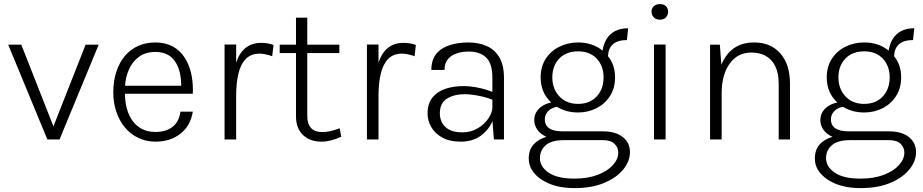

<svg xmlns="http://www.w3.org/2000/svg" viewBox="-20 -698 4618 961"><path d="M278 0H217L21 -474.5H86.5L247.5 -65.5L408.5 -474.5H474Z M757.5 11Q712 11 673 -7.5Q634 -26 606.2 -58.8Q578.5 -91.5 562.8 -137Q547 -182.5 547 -235.5Q547 -294 562.8 -340.5Q578.5 -387 606 -419.2Q633.5 -451.5 672.2 -468.5Q711 -485.5 757.5 -485.5Q856 -485.5 906 -407Q945.5 -343.5 945.5 -247.5L945 -229H605.5Q605.5 -188.5 615.2 -153.5Q625 -118.5 643.8 -92.8Q662.5 -67 691 -52.2Q719.5 -37.5 757.5 -37.5Q811 -37.5 843.8 -63.2Q876.5 -89 883 -139H945Q934 -68.5 882.5 -28.5Q833 11 757.5 11ZM887 -269Q887 -338.5 861 -383Q829 -438 758 -438Q708 -438 675.2 -413.5Q642.5 -389 625.5 -350.5Q608.5 -312 606 -269Z M1162 0H1104V-475H1162V-385Q1195.5 -483.5 1287 -483.5Q1320.5 -483.5 1349 -473L1342.5 -416.5Q1328 -422 1310.8 -425.8Q1293.5 -429.5 1280 -429.5Q1236 -429.5 1210.2 -403Q1184.5 -376.5 1173.2 -328.8Q1162 -281 1162 -217.5Z M1588.5 11Q1532.5 11 1497 -21.8Q1461.5 -54.5 1461.5 -117V-432.5H1380V-474.5H1461.5V-609.5H1518V-474.5H1678.5V-432.5H1518V-118Q1518 -37 1593 -37Q1614.5 -37 1634.2 -41.8Q1654 -46.5 1680 -56L1688 -13.5Q1634.5 11 1588.5 11Z M1874.5 0H1816.5V-475H1874.5V-385Q1908 -483.5 1999.5 -483.5Q2033 -483.5 2061.5 -473L2055 -416.5Q2040.5 -422 2023.2 -425.8Q2006 -429.5 1992.5 -429.5Q1948.5 -429.5 1922.8 -403Q1897 -376.5 1885.8 -328.8Q1874.5 -281 1874.5 -217.5Z M2287 11Q2230 11 2193 -9.8Q2156 -30.5 2138 -63Q2120 -95.5 2120 -130Q2120 -179 2144 -209.2Q2168 -239.5 2208.5 -253.2Q2249 -267 2298.5 -267Q2369.5 -267 2444.5 -238V-308.5Q2444.5 -380.5 2413.2 -410.2Q2382 -440 2325 -440Q2294.5 -440 2267 -431.2Q2239.5 -422.5 2222.2 -402.2Q2205 -382 2205 -348H2139Q2139 -398.5 2164 -428.8Q2189 -459 2231.2 -472.2Q2273.5 -485.5 2325 -485.5Q2374.5 -485.5 2414.8 -468.2Q2455 -451 2478.8 -412Q2502.5 -373 2502.5 -307.5V0H2452L2445 -92Q2426 -47 2385.5 -18Q2345 11 2287 11ZM2294.5 -35.5Q2336.5 -35.5 2370.5 -55.5Q2404.5 -75.5 2424.5 -105Q2444.5 -134.5 2444.5 -162V-199Q2411.5 -212 2373 -219.2Q2334.5 -226.5 2304.5 -226.5Q2254 -226.5 2217.8 -204.8Q2181.5 -183 2181.5 -130Q2181.5 -106 2192.2 -84.5Q2203 -63 2227.8 -49.2Q2252.5 -35.5 2294.5 -35.5Z M2855.5 243.5Q2754.5 243.5 2690.5 200.8Q2626.5 158 2626.5 96Q2626.5 51.5 2650.8 24.8Q2675 -2 2715 -13Q2683.5 -27.5 2668.8 -49.8Q2654 -72 2654 -96.5Q2654 -121 2665.8 -139.2Q2677.5 -157.5 2696.8 -169Q2716 -180.5 2739 -185Q2686 -234 2686 -310.5Q2686 -364 2711.2 -403.2Q2736.5 -442.5 2779.2 -464Q2822 -485.5 2873.5 -485.5Q2946 -485.5 2996 -444.5Q3000.5 -477 3015.8 -502.2Q3031 -527.5 3057.8 -542Q3084.5 -556.5 3124 -556.5L3118 -497.5Q3027 -497.5 3023 -417Q3058.5 -373.5 3058.5 -310.5Q3058.5 -257 3033.2 -217.5Q3008 -178 2965.8 -156.5Q2923.5 -135 2873.5 -135Q2813.5 -135 2767.5 -163.5Q2753.5 -161.5 2739.8 -154Q2726 -146.5 2716.5 -132.8Q2707 -119 2707 -99Q2707 -82.5 2715.5 -69.2Q2724 -56 2744.2 -48.2Q2764.5 -40.5 2801 -40.5H2998.5Q3061.5 -40.5 3097.2 -12Q3133 16.5 3133 63.5Q3133 109 3099.5 150.2Q3066 191.5 3004 217.5Q2942 243.5 2855.5 243.5ZM2855.5 196Q2922.5 196 2971.8 177Q3021 158 3047.8 128.2Q3074.5 98.5 3074.5 65.5Q3074.5 40 3055.5 21.8Q3036.5 3.5 2998.5 3.5H2801Q2741 3.5 2711.8 28.8Q2682.5 54 2682.5 94.5Q2682.5 136 2725.8 166Q2769 196 2855.5 196ZM2873 -178Q2932 -178 2966.5 -215.2Q3001 -252.5 3001 -310.5Q3001 -368 2966.8 -404.5Q2932.5 -441 2873.5 -441Q2814 -441 2779.2 -404.8Q2744.5 -368.5 2744.5 -310.5Q2744.5 -253 2779.8 -215.5Q2815 -178 2873 -178Z M3311.5 0H3253.5V-475H3311.5ZM3282.5 -599.5Q3263.5 -599.5 3252.2 -611.2Q3241 -623 3241 -640Q3241 -656.5 3252.5 -667Q3264 -677.5 3282.5 -677.5Q3303 -677.5 3313.5 -666.8Q3324 -656 3324 -640Q3324 -623.5 3313.5 -611.5Q3303 -599.5 3282.5 -599.5Z M3934 0H3877.5V-279.5Q3877.5 -332.5 3860.2 -367Q3843 -401.5 3812.5 -418.2Q3782 -435 3741.5 -435Q3671.5 -435 3631.8 -379Q3592 -323 3592 -230.5V0H3534V-474.5H3583L3590.5 -374Q3637 -485.5 3754.5 -485.5Q3838 -485.5 3886 -430.5Q3934 -375.5 3934 -279.5Z M4287.5 243.5Q4186.5 243.5 4122.5 200.8Q4058.5 158 4058.5 96Q4058.5 51.5 4082.8 24.8Q4107 -2 4147 -13Q4115.5 -27.5 4100.8 -49.8Q4086 -72 4086 -96.5Q4086 -121 4097.8 -139.2Q4109.5 -157.5 4128.8 -169Q4148 -180.5 4171 -185Q4118 -234 4118 -310.5Q4118 -364 4143.2 -403.2Q4168.5 -442.5 4211.2 -464Q4254 -485.5 4305.5 -485.5Q4378 -485.5 4428 -444.5Q4432.5 -477 4447.8 -502.2Q4463 -527.5 4489.8 -542Q4516.5 -556.5 4556 -556.5L4550 -497.5Q4459 -497.5 4455 -417Q4490.5 -373.5 4490.5 -310.5Q4490.5 -257 4465.2 -217.5Q4440 -178 4397.8 -156.5Q4355.5 -135 4305.5 -135Q4245.5 -135 4199.5 -163.5Q4185.5 -161.5 4171.8 -154Q4158 -146.5 4148.5 -132.8Q4139 -119 4139 -99Q4139 -82.5 4147.5 -69.2Q4156 -56 4176.2 -48.2Q4196.5 -40.5 4233 -40.5H4430.5Q4493.5 -40.5 4529.2 -12Q4565 16.5 4565 63.5Q4565 109 4531.5 150.2Q4498 191.5 4436 217.5Q4374 243.5 4287.5 243.5ZM4287.5 196Q4354.5 196 4403.8 177Q4453 158 4479.8 128.2Q4506.5 98.5 4506.5 65.5Q4506.5 40 4487.5 21.8Q4468.5 3.5 4430.5 3.5H4233Q4173 3.5 4143.8 28.8Q4114.5 54 4114.5 94.5Q4114.5 136 4157.8 166Q4201 196 4287.5 196ZM4305 -178Q4364 -178 4398.5 -215.2Q4433 -252.5 4433 -310.5Q4433 -368 4398.8 -404.5Q4364.5 -441 4305.5 -441Q4246 -441 4211.2 -404.8Q4176.5 -368.5 4176.5 -310.5Q4176.5 -253 4211.8 -215.5Q4247 -178 4305 -178Z"/></svg>

Font: Betina Sans Light
Style: Regular
Weight: 300
Designer: Jonathan Pinhorn (font) & Cristiano Sobral (main changes)
Version: Version 2.001;October 6, 2020;FontCreator 13.0.0.2681 64-bit